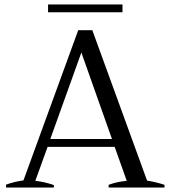

<svg xmlns="http://www.w3.org/2000/svg" viewBox="-20 -839 763 859"><path d="M528 -784C528 -784 528 -819 528 -819C528 -819 195 -819 195 -819C195 -819 195 -784 195 -784C195 -784 528 -784 528 -784ZM716 -12C693 -20 667 -26 638 -31C638 -31 393 -704 393 -704C393 -704 330 -704 330 -704C330 -704 85 -32 85 -32C75 -31 62 -28 47 -25C32 -21 18 -17 7 -13C7 -13 7 0 7 0C7 0 221 0 221 0C221 0 221 -11 221 -11C195 -20 167 -27 138 -30C138 -30 193 -182 193 -182C193 -182 493 -182 493 -182C493 -182 547 -30 547 -30C516 -27 489 -21 466 -12C466 -12 466 0 466 0C466 0 716 0 716 0C716 0 716 -12 716 -12ZM481 -217C481 -217 205 -217 205 -217C205 -217 344 -604 344 -604C344 -604 481 -217 481 -217Z"/></svg>

Font: BUSH 25 TRIRONG 0515 A
Style: Regular
Weight: 400
Designer: Katatrad Team
Foundry: CadsonDemak